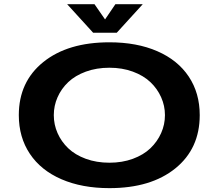

<svg xmlns="http://www.w3.org/2000/svg" viewBox="-20 -914 1090 944"><path d="M682 -893.5 554 -753H438L310 -893.5H444.5L496.5 -818.5L547.5 -893.5ZM518 11Q383 11 282 -32.8Q181 -76.5 126.8 -157.8Q72.5 -239 72.5 -348Q72.5 -512 193 -609Q313.5 -706 518 -706Q653 -706 753.5 -662.2Q854 -618.5 908 -537.5Q962 -456.5 962 -348Q962 -183 842 -86Q722 11 518 11ZM518 -114Q581 -114 633.2 -133.2Q685.5 -152.5 719.5 -185Q753.5 -217.5 772.2 -259.5Q791 -301.5 791 -348Q791 -394 772.2 -436Q753.5 -478 719.5 -510.2Q685.5 -542.5 633.2 -561.8Q581 -581 518 -581Q454.5 -581 402 -561.8Q349.5 -542.5 315.5 -510.2Q281.5 -478 263 -436Q244.5 -394 244.5 -348Q244.5 -301.5 263 -259.5Q281.5 -217.5 315.5 -185Q349.5 -152.5 402 -133.2Q454.5 -114 518 -114Z"/></svg>

Font: League Mono Extended SemiBold
Style: Regular
Weight: 600
Width: 9
Designer: Tyler Finck
Foundry: The League of Moveable Type / Tyler Finck
Version: Version 2.210